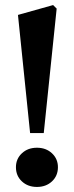

<svg xmlns="http://www.w3.org/2000/svg" viewBox="-20 -726 292 759"><path d="M99 -200 51 -667 190 -706 204 -692 153 -200ZM126 13Q90 13 66.5 -9Q43 -31 43 -65Q43 -98 66.5 -120Q90 -142 126 -142Q162 -142 185.5 -120Q209 -98 209 -65Q209 -31 185.5 -9Q162 13 126 13Z"/></svg>

Font: Platypi
Style: Regular
Weight: 400
Designer: David Sargent
Foundry: Bolt Cutter Type
Version: Version 1.200; ttfautohint (v1.8.4.7-5d5b)